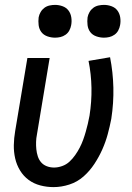

<svg xmlns="http://www.w3.org/2000/svg" viewBox="-20 -757 540 785"><path d="M199 8Q171 8 144.5 1Q118 -6 97 -21.5Q76 -37 62 -60Q48 -83 42 -109.5Q36 -136 36.5 -164Q37 -192 42 -221L92 -520H183L131 -207Q128 -192 127.5 -177Q127 -162 128.5 -147Q130 -132 134.5 -118Q139 -104 148 -93.5Q157 -83 171 -77.5Q185 -72 201 -72Q217 -72 234 -78Q251 -84 264 -96Q277 -108 287.5 -123Q298 -138 306 -153.5Q314 -169 320 -185.5Q326 -202 330.5 -218Q335 -234 339 -250.5Q343 -267 346 -284Q355 -341 354 -397.5Q353 -454 342 -508L430 -523Q442 -462 443.5 -399Q445 -336 435 -271Q429 -240 420.5 -208.5Q412 -177 398.5 -146.5Q385 -116 366 -87Q347 -58 321.5 -35.5Q296 -13 263.5 -2.5Q231 8 199 8ZM405 -603Q389 -603 373.5 -608.5Q358 -614 349 -626Q340 -638 338 -654Q336 -670 338 -686Q340 -697 346 -707.5Q352 -718 361.5 -725Q371 -732 382.5 -734.5Q394 -737 405 -737Q421 -737 436 -731.5Q451 -726 460 -714Q469 -702 471.5 -686Q474 -670 471 -654Q469 -643 463.5 -632.5Q458 -622 448 -615Q438 -608 427 -605.5Q416 -603 405 -603ZM205 -603Q189 -603 173.5 -608.5Q158 -614 149 -626Q140 -638 138 -654Q136 -670 138 -686Q140 -697 146 -707.5Q152 -718 161.5 -725Q171 -732 182.5 -734.5Q194 -737 205 -737Q221 -737 236 -731.5Q251 -726 260 -714Q269 -702 271.5 -686Q274 -670 271 -654Q269 -643 263.5 -632.5Q258 -622 248 -615Q238 -608 227 -605.5Q216 -603 205 -603Z"/></svg>

Font: Iosevka SS18 Medium
Style: Italic
Weight: 500
Italic angle: -9°
Monospace: yes
Designer: Belleve Invis
Foundry: Belleve Invis
Version: Version 25.1.1; ttfautohint (v1.8.4)